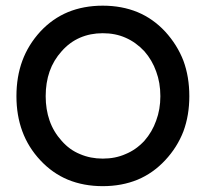

<svg xmlns="http://www.w3.org/2000/svg" viewBox="-20 -633 715 667"><path d="M336.9 13.7Q403.3 13.7 458 -8.8Q511.7 -31.2 553.7 -76.2Q595.7 -121.1 617.2 -176.8Q637.7 -232.4 637.7 -298.8Q637.7 -366.2 617.2 -421.9Q595.7 -477.5 553.7 -523.4Q511.7 -568.4 458 -590.8Q403.3 -613.3 336.9 -613.3Q270.5 -613.3 215.8 -590.8Q162.1 -568.4 120.1 -523.4Q78.1 -477.5 57.6 -421.9Q37.1 -366.2 37.1 -298.8Q37.1 -232.4 57.6 -176.8Q78.1 -121.1 120.1 -76.2Q162.1 -31.2 215.8 -8.8Q270.5 13.7 336.9 13.7ZM336.9 -82Q293.9 -82 257.8 -97.7Q221.7 -112.3 194.3 -143.6Q166 -174.8 152.3 -213.9Q138.7 -252.9 138.7 -298.8Q138.7 -345.7 152.3 -384.8Q166 -423.8 194.3 -455.1Q221.7 -486.3 257.8 -502Q293.9 -517.6 336.9 -517.6Q380.9 -517.6 416 -502Q452.1 -486.3 481.4 -455.1Q508.8 -423.8 522.5 -384.8Q537.1 -345.7 537.1 -298.8Q537.1 -252.9 522.5 -213.9Q508.8 -174.8 481.4 -143.6Q452.1 -112.3 416 -97.7Q380.9 -82 336.9 -82Z"/></svg>

Font: TextaAlt
Style: Bold
Weight: 400
Designer: Daniel Hernandez & Miguel Hernandez
Version: Version 1.005;com.myfonts.easy.latinotype.texta.alt-bold.wfk